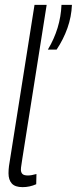

<svg xmlns="http://www.w3.org/2000/svg" viewBox="-20 -760 316 790"><path d="M122 -740H172L72 -108Q70 -92 68 -81Q66 -70 66 -62Q66 -51 72 -44.5Q78 -38 95 -38Q109 -38 130 -44L129 -2Q102 10 73 10Q42 10 28.5 -5Q15 -20 15 -47Q15 -54 15.5 -62Q16 -70 17 -77ZM177 -556Q229 -643 233 -740H276Q274 -691 257.5 -644.5Q241 -598 213 -556Z"/></svg>

Font: Georama Condensed Light
Style: Italic
Weight: 300
Width: 3
Italic angle: -9°
Designer: Jean-Baptiste Levee
Foundry: Production Type
Version: Version 1.000